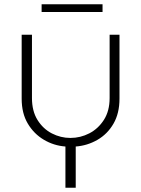

<svg xmlns="http://www.w3.org/2000/svg" viewBox="-20 -672 658 895"><path d="M285 203V11Q231 7 184.5 -20.5Q138 -48 109.5 -96Q81 -144 81 -212V-510H129V-215Q129 -154 155 -112.5Q181 -71 222 -50Q263 -29 308 -29Q355 -29 396.5 -50.5Q438 -72 464.5 -113.5Q491 -155 491 -215V-510H537V-212Q537 -144 509 -95.5Q481 -47 434 -20Q387 7 333 11V203ZM174 -616V-652H458V-616Z"/></svg>

Font: MuseoModerno ExtraLight
Style: Regular
Weight: 200
Designer: Pablo Cosgaya, Héctor Gatti, Marcela Romero, and the Authors of The MuseoModerno Project.
Foundry: Omnibus-Type Team
Version: Version 1.001